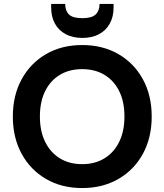

<svg xmlns="http://www.w3.org/2000/svg" viewBox="-20 -940 832 972"><path d="M396 12Q292 12 213 -34Q134 -80 89.5 -161.5Q45 -243 45 -350Q45 -457 89.5 -538.5Q134 -620 213 -666Q292 -712 396 -712Q500 -712 579.5 -666Q659 -620 703.5 -538.5Q748 -457 748 -350Q748 -243 703.5 -161.5Q659 -80 579.5 -34Q500 12 396 12ZM396 -109Q461 -109 509 -138.5Q557 -168 583.5 -222Q610 -276 610 -350Q610 -425 583.5 -478.5Q557 -532 509 -561Q461 -590 396 -590Q331 -590 283 -561Q235 -532 208.5 -478.5Q182 -425 182 -350Q182 -276 208.5 -222Q235 -168 283 -138.5Q331 -109 396 -109ZM397 -748Q348 -748 312.5 -767Q277 -786 258 -820.5Q239 -855 239 -903V-920H310Q310 -886 329 -867Q348 -848 397 -848Q445 -848 464.5 -867Q484 -886 484 -920H555V-902Q555 -855 535.5 -820Q516 -785 480.5 -766.5Q445 -748 397 -748Z"/></svg>

Font: DM Sans 24pt
Style: Bold
Weight: 700
Designer: Colophon Foundry, Jonny Pinhorn
Foundry: Colophon Foundry
Version: Version 4.004;gftools[0.9.30]